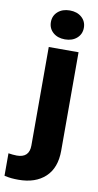

<svg xmlns="http://www.w3.org/2000/svg" viewBox="-161 -789 536 1047"><g transform="rotate(10 107.0 -266.0)"><path d="M46.4 -664.6Q46.4 -699.7 71.8 -722.2Q97.2 -744.6 137.7 -744.6Q178.2 -744.6 203.6 -722.2Q229 -699.7 229 -664.6Q229 -629.4 203.6 -606.9Q178.2 -584.5 137.7 -584.5Q97.2 -584.5 71.8 -606.9Q46.4 -629.4 46.4 -664.6ZM58.6 -528.3H223.6V17.1Q223.6 112.3 169.4 162.8Q115.2 213.4 21 213.4Q0 213.4 -17.8 211.7Q-35.6 210 -57.1 205.1V80.6Q-44.4 82.5 -33.7 83.7Q-22.9 85 -10.3 85Q58.6 85 58.6 17.1Z"/></g></svg>

Font: Vazirmatn RD UI FD Black
Style: Regular
Weight: 900
Designer: Saber Rastikerdar
Foundry: Saber Rastikerdar
Version: Version 33.003